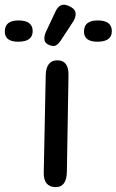

<svg xmlns="http://www.w3.org/2000/svg" viewBox="-95 -766 492 811"><path d="M317.4 -679.7Q377.4 -679.7 377.4 -634.3Q377.4 -589.8 316.4 -589.8Q259.8 -589.8 259.8 -632.8Q259.8 -679.7 317.4 -679.7ZM-17.1 -679.7Q43 -679.7 43 -634.3Q43 -589.8 -18.1 -589.8Q-74.7 -589.8 -74.7 -632.8Q-74.7 -679.7 -17.1 -679.7ZM161.6 -594.7Q146 -571.8 132.3 -571.8Q118.7 -571.8 105.5 -579.6Q92.3 -587.4 92.3 -602.3Q92.3 -617.2 99.1 -631.8L139.2 -716.8Q152.3 -746.1 175.3 -746.1Q187.5 -746.1 206.1 -735.4Q224.6 -724.6 224.6 -707.8Q224.6 -690.9 213.4 -673.8ZM148.9 -511.2Q195.3 -510.3 194.3 -447.8L187.5 -41.5Q186.5 24.4 140.6 24.4Q88.4 23.9 89.8 -37.6L98.1 -447.3Q99.6 -512.2 148.9 -511.2Z"/></svg>

Font: Comic Relief LRS
Style: Regular
Weight: 400
Designer: Jeff Davis
Foundry: Loudifier
Version: Version 1.0